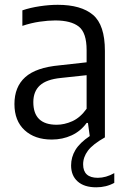

<svg xmlns="http://www.w3.org/2000/svg" viewBox="-20 -571 520 798"><path d="M195 9Q124.5 9 82.2 -30Q40 -69 40 -138.5Q40 -210 84.8 -250.2Q129.5 -290.5 227.5 -299.5L340 -312V-362.5Q340 -435 307.5 -460.5Q275 -486 209.5 -486Q180.5 -486 144.5 -480.8Q108.5 -475.5 73 -463.5V-528Q105 -539 145 -545Q185 -551 220 -551Q317 -551 366.5 -509.2Q416 -467.5 416 -359.5V0Q365.5 28.5 345.5 55.2Q325.5 82 325.5 112Q325.5 168 386.5 168Q420.5 168 455 148.5V189Q421.5 207.5 380 207.5Q330 207.5 302.8 183.2Q275.5 159 275.5 116.5Q275.5 82 293.5 52.2Q311.5 22.5 353 -5.5L345.5 -60H340Q315.5 -26 277.8 -8.5Q240 9 195 9ZM118.5 -146.5Q118.5 -52.5 215.5 -52.5Q247.5 -52.5 280.5 -67.2Q313.5 -82 340 -119V-258.5L233 -247Q173 -241 145.8 -216Q118.5 -191 118.5 -146.5Z"/></svg>

Font: Encode Sans SemiCondensed SemiCondensed
Style: Regular
Weight: 400
Width: 4
Designer: Multiple Designers
Foundry: Impallari Type
Version: Version 3.000; ttfautohint (v1.8.3) -l 8 -r 50 -G 200 -x 14 